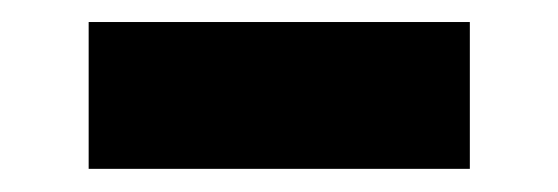

<svg xmlns="http://www.w3.org/2000/svg" viewBox="-20 -368 494 170"><path d="M58.5 -218.5V-348.5H396V-218.5Z"/></svg>

Font: Encode Sans SC
Style: Bold
Weight: 700
Version: Version 3.002